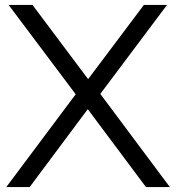

<svg xmlns="http://www.w3.org/2000/svg" viewBox="-20 -760 716 780"><path d="M5.5 0 287.5 -377 15 -740H112L338 -438.5L564.5 -740H658.5L387.5 -378.5L670 0H573L336.5 -316.5L100.5 0Z"/></svg>

Font: Encode Sans SemiExpanded SemiExpanded
Style: Regular
Weight: 400
Width: 6
Designer: Multiple Designers
Foundry: Impallari Type
Version: Version 3.000; ttfautohint (v1.8.3) -l 8 -r 50 -G 200 -x 14 